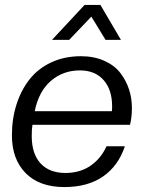

<svg xmlns="http://www.w3.org/2000/svg" viewBox="-20 -756 589 786"><path d="M243.2 9.8Q141.6 9.8 85.2 -47.1Q28.8 -104 28.8 -202.1Q28.8 -269.5 47.4 -327.9Q65.9 -386.2 100.6 -430.7Q135.3 -475.1 189.5 -500.5Q243.7 -525.9 311 -525.9Q364.7 -525.9 406.5 -507.3Q448.2 -488.8 472.2 -457.8Q496.1 -426.8 508.1 -390.4Q520 -354 520 -314Q520 -275.4 512.2 -245.1H112.8Q109.9 -228 109.9 -199.2Q109.9 -126 146.2 -86.9Q182.6 -47.9 248 -47.9Q306.6 -47.9 349.9 -77.1Q393.1 -106.4 416 -157.2H491.2Q464.8 -77.6 402.3 -33.9Q339.8 9.8 243.2 9.8ZM307.1 -467.8Q238.3 -467.8 188.5 -425Q138.7 -382.3 122.1 -300.8H438Q439 -307.6 439 -320.8Q439 -388.7 404.1 -428.2Q369.1 -467.8 307.1 -467.8ZM475.1 -592.8H412.1L354 -688L263.2 -592.8H192.9L326.2 -735.8H391.1Z"/></svg>

Font: Creato Display
Style: Italic
Weight: 400
Italic angle: -10°
Version: Version 1.000